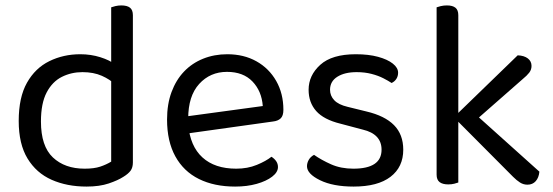

<svg xmlns="http://www.w3.org/2000/svg" viewBox="-20 -675 2040 708"><path d="M390 -79V-415L470 -416V-76Q470 -57 461.5 -45.5Q453 -34 435 -23Q415 -10 381 1.5Q347 13 299 13Q227 13 170.5 -12Q114 -37 81.5 -90.5Q49 -144 49 -229Q49 -316 79.5 -370Q110 -424 162 -449.5Q214 -475 276 -475Q315 -475 350 -464Q385 -453 405 -437V-363Q386 -382 355.5 -395.5Q325 -409 284 -409Q243 -409 208 -391.5Q173 -374 152 -334Q131 -294 131 -227Q131 -136 175 -94.5Q219 -53 292 -53Q327 -53 349.5 -60.5Q372 -68 390 -79ZM470 -396 390 -395V-648Q395 -650 405.5 -652.5Q416 -655 427 -655Q449 -655 459.5 -646.5Q470 -638 470 -619Z M651 -180 647 -243 949 -284Q945 -339 911 -374.5Q877 -410 817 -410Q755 -410 714.5 -365.5Q674 -321 674 -238V-216Q681 -136 726.5 -94.5Q772 -53 851 -53Q893 -53 927 -67Q961 -81 981 -97Q992 -90 998.5 -80.5Q1005 -71 1005 -59Q1005 -40 983.5 -23.5Q962 -7 926.5 3Q891 13 847 13Q770 13 713.5 -15Q657 -43 626.5 -98.5Q596 -154 596 -234Q596 -291 612.5 -335.5Q629 -380 658.5 -411Q688 -442 729 -458.5Q770 -475 818 -475Q879 -475 925.5 -449Q972 -423 998.5 -376.5Q1025 -330 1025 -270Q1025 -248 1015 -238.5Q1005 -229 987 -227Z M1467 -123Q1467 -59 1420 -23Q1373 13 1284 13Q1208 13 1160 -10.5Q1112 -34 1112 -62Q1112 -74 1118.5 -85.5Q1125 -97 1138 -104Q1165 -85 1201 -69Q1237 -53 1283 -53Q1387 -53 1387 -123Q1387 -152 1369.5 -170.5Q1352 -189 1318 -197L1235 -219Q1174 -234 1146 -265.5Q1118 -297 1118 -344Q1118 -397 1161 -436Q1204 -475 1292 -475Q1339 -475 1374 -465.5Q1409 -456 1428.5 -440.5Q1448 -425 1448 -407Q1448 -394 1441.5 -384Q1435 -374 1424 -369Q1412 -377 1393.5 -386.5Q1375 -396 1350 -402.5Q1325 -409 1295 -409Q1251 -409 1224 -392Q1197 -375 1197 -344Q1197 -322 1212.5 -305.5Q1228 -289 1262 -281L1331 -264Q1399 -248 1433 -213.5Q1467 -179 1467 -123Z M1711 -211 1661 -250 1889 -471Q1913 -470 1926.5 -459.5Q1940 -449 1940 -432Q1940 -418 1931.5 -407Q1923 -396 1907 -383ZM1659 -237 1715 -270 1969 -42Q1967 -20 1955.5 -7Q1944 6 1925 6Q1910 6 1897.5 -2Q1885 -10 1872 -23ZM1590 -268 1670 -256V-2Q1665 0 1655 2.5Q1645 5 1633 5Q1612 5 1601 -3.5Q1590 -12 1590 -31ZM1670 -217 1590 -229V-648Q1595 -650 1605.5 -652.5Q1616 -655 1628 -655Q1649 -655 1659.5 -646.5Q1670 -638 1670 -619Z"/></svg>

Font: Baloo Bhaijaan 2
Style: Regular
Weight: 400
Designer: Sanskriti Dholi, Noopur Datye and Ek Type
Foundry: Ek Type
Version: Version 1.701